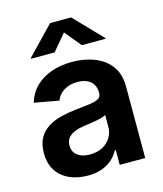

<svg xmlns="http://www.w3.org/2000/svg" viewBox="-115 -852 807 949"><g transform="rotate(-15 288.5 -377.5)"><path d="M217.3 10.7Q165.5 10.7 124 -7.8Q82.5 -26.4 58.8 -62.7Q35.2 -99.1 35.2 -152.8Q35.2 -199.2 52.2 -229.5Q69.3 -259.8 98.6 -278.3Q127.9 -296.9 165 -306.2Q202.1 -315.4 242.2 -319.8Q289.6 -324.7 318.8 -328.9Q348.1 -333 362.1 -341.8Q376 -350.6 376 -368.7V-371.1Q376 -396 365.5 -413.6Q355 -431.2 335 -440.4Q314.9 -449.7 285.2 -449.7Q255.4 -449.7 233.4 -440.4Q211.4 -431.2 197.3 -416.3Q183.1 -401.4 176.8 -383.8L50.8 -406.7Q65.9 -455.1 99.1 -487.3Q132.3 -519.5 179.9 -536.1Q227.5 -552.7 285.2 -552.7Q326.7 -552.7 366.9 -543Q407.2 -533.2 440.2 -511.5Q473.1 -489.7 492.9 -454.1Q512.7 -418.5 512.7 -366.2V0H382.3V-75.7H377.4Q364.7 -51.3 343 -31.7Q321.3 -12.2 290 -0.7Q258.8 10.7 217.3 10.7ZM254.4 -87.4Q291.5 -87.4 318.8 -102.1Q346.2 -116.7 361.3 -141.4Q376.5 -166 376.5 -195.3V-257.3Q370.1 -252.4 356.2 -248.3Q342.3 -244.1 325.2 -241Q308.1 -237.8 291.3 -235.4Q274.4 -232.9 262.2 -231.4Q234.4 -227.5 212.9 -218.8Q191.4 -210 179.2 -194.8Q167 -179.7 167 -155.8Q167 -133.8 178.2 -118.4Q189.5 -103 209.2 -95.2Q229 -87.4 254.4 -87.4ZM215.3 -620.1H94.7V-624L231.4 -766.1H338.9L475.6 -624V-620.1H354.5L285.2 -703.6Z"/></g></svg>

Font: Inter Cardless
Style: Bold
Weight: 700
Designer: Rasmus Andersson
Foundry: rsms
Version: Version 4.001;git-9221beed3